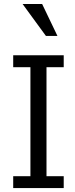

<svg xmlns="http://www.w3.org/2000/svg" viewBox="-20 -962 386 982"><path d="M305.9 0H47.5V-60.9H135.6V-618.3H47.5V-679.2H305.9V-618.3H217.8V-60.9H305.9ZM195.5 -941.6 273.8 -778.2H214.9L95.5 -941.6Z"/></svg>

Font: Shan Wanhai
Style: Regular
Weight: 400
Designer: Khon Soe Zaw Thu
Foundry: Shan Unicode
Version: Version 1.00 June 3, 2017, initial release